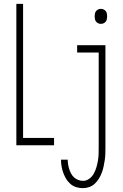

<svg xmlns="http://www.w3.org/2000/svg" viewBox="-20 -755 640 998"><path d="M65 0V-735H100V-38H261V0ZM504 -631Q497 -631 490.5 -634Q484 -637 479.5 -642.5Q475 -648 473.5 -655.5Q472 -663 472 -670Q472 -677 473.5 -684.5Q475 -692 479.5 -697.5Q484 -703 490.5 -706Q497 -709 504 -709Q512 -709 518.5 -706Q525 -703 529.5 -697.5Q534 -692 535.5 -684.5Q537 -677 537 -670Q537 -663 535.5 -655.5Q534 -648 529.5 -642.5Q525 -637 518.5 -634Q512 -631 504 -631ZM412 223Q394 223 377 218Q360 213 346.5 201.5Q333 190 324 175Q315 160 309 143.5Q303 127 300 109.5Q297 92 297 75H332Q332 87 334 99.5Q336 112 340 124.5Q344 137 350 148Q356 159 365.5 167.5Q375 176 387 180.5Q399 185 412 185Q429 185 444 174Q459 163 467.5 147.5Q476 132 481 115Q486 98 489 80.5Q492 63 492.5 45.5Q493 28 493 10V-482H381V-520H528V10Q528 27 527.5 44Q527 61 524.5 77.5Q522 94 518.5 110.5Q515 127 509 143Q503 159 494 173.5Q485 188 473 199.5Q461 211 444.5 217Q428 223 412 223Z"/></svg>

Font: Iosevka Extralight Extended
Style: Regular
Weight: 200
Width: 7
Monospace: yes
Designer: Belleve Invis
Foundry: Belleve Invis
Version: Version 32.5.0; ttfautohint (v1.8.4)